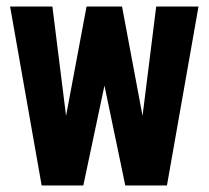

<svg xmlns="http://www.w3.org/2000/svg" viewBox="-20 -570 641 590"><path d="M460 -550H590L493 0H365L301 -307L236 0H108L11 -550H141L183 -214L246 -550H355L418 -214Z"/></svg>

Font: Mohave Bold
Style: Regular
Weight: 700
Designer: Gumpita Rahayu
Foundry: Tokotype
Version: Version 2.002;PS 002.002;hotconv 1.0.88;makeotf.lib2.5.64775